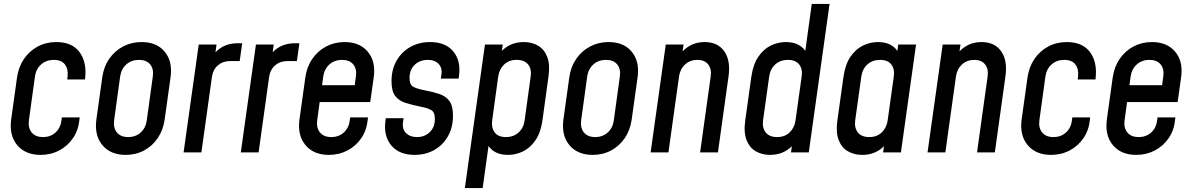

<svg xmlns="http://www.w3.org/2000/svg" viewBox="-20 -770 6020 970"><path d="M382.5 -177H292.5L290.5 -162Q286.5 -125 261 -101.2Q235.5 -77.5 197 -77.5Q159 -77.5 140 -100.8Q121 -124 126 -162L156.5 -383.5Q162 -421.5 187.8 -444.5Q213.5 -467.5 251.5 -467.5Q291 -467.5 308.2 -444Q325.5 -420.5 321.5 -383.5L319.5 -368.5H409.5L410.5 -378.5Q418.5 -458 381 -507.8Q343.5 -557.5 264.5 -557.5Q212.5 -557.5 170.2 -534.8Q128 -512 100.8 -471.8Q73.5 -431.5 66 -378.5L36.5 -167Q25.5 -86.5 66.8 -37Q108 12.5 185 12.5Q236.5 12.5 279.2 -10Q322 -32.5 349.2 -72.8Q376.5 -113 381.5 -167Z M615 12.5Q666.5 12.5 708.2 -10Q750 -32.5 777.2 -72.8Q804.5 -113 812 -167L841.5 -378.5Q853 -458.5 812.8 -508Q772.5 -557.5 695 -557.5Q644 -557.5 601.8 -535.2Q559.5 -513 531.8 -472.8Q504 -432.5 496.5 -378.5L467 -167Q456 -86.5 497 -37Q538 12.5 615 12.5ZM627.5 -77.5Q589.5 -77.5 570.5 -100.8Q551.5 -124 556.5 -162L587 -383.5Q592.5 -421.5 618.2 -444.5Q644 -467.5 682 -467.5Q720 -467.5 738.8 -444.5Q757.5 -421.5 752 -383.5L721.5 -162Q716.5 -124 691 -100.8Q665.5 -77.5 627.5 -77.5Z M907.5 0H997.5L1050.5 -380.5Q1056 -418.5 1081 -440Q1106 -461.5 1142.5 -461.5H1191L1203.5 -551.5H1179.5Q1112.5 -551.5 1068.5 -506L1074 -545H984Z M1196.5 0H1286.5L1339.5 -380.5Q1345 -418.5 1370 -440Q1395 -461.5 1431.5 -461.5H1480L1492.5 -551.5H1468.5Q1401.5 -551.5 1357.5 -506L1363 -545H1273Z M1641.5 12.5Q1693 12.5 1735.8 -10Q1778.5 -32.5 1805.8 -72.8Q1833 -113 1838 -167L1839 -177H1749L1747 -162Q1743 -125 1717.5 -101.2Q1692 -77.5 1653.5 -77.5Q1615.5 -77.5 1596.5 -100.8Q1577.5 -124 1582.5 -162L1595 -254.5H1850.5L1868 -378.5Q1879.5 -459 1838.5 -508.2Q1797.5 -557.5 1721 -557.5Q1669.5 -557.5 1627.2 -535Q1585 -512.5 1557.5 -472.2Q1530 -432 1522.5 -378.5L1493 -167Q1482 -86.5 1523.2 -37Q1564.5 12.5 1641.5 12.5ZM1708 -467.5Q1746 -467.5 1764.8 -444.5Q1783.5 -421.5 1778 -383.5L1772 -339.5H1607L1613 -383.5Q1618.5 -421.5 1644.2 -444.5Q1670 -467.5 1708 -467.5Z M2074.5 12.5Q2130 12.5 2174 -12.2Q2218 -37 2243.2 -81.8Q2268.5 -126.5 2268.5 -185.5Q2268.5 -235 2250.2 -259.8Q2232 -284.5 2198.5 -295.5Q2165 -306.5 2119.5 -315Q2087 -321.5 2068 -331.5Q2049 -341.5 2049 -376Q2049 -418 2075.2 -442.8Q2101.5 -467.5 2141 -467.5Q2178 -467.5 2196.8 -446.2Q2215.5 -425 2210 -392.5L2207 -373H2297L2299 -387.5Q2309 -463.5 2269.8 -510.5Q2230.5 -557.5 2153 -557.5Q2097.5 -557.5 2053.5 -533Q2009.5 -508.5 1983.8 -464Q1958 -419.5 1958 -359.5Q1958 -309.5 1976.5 -285.2Q1995 -261 2028.8 -250.2Q2062.5 -239.5 2107.5 -230.5Q2140 -224.5 2158.5 -214Q2177 -203.5 2177 -169Q2177 -127.5 2151.2 -102.5Q2125.5 -77.5 2087 -77.5Q2052 -77.5 2031.5 -97.5Q2011 -117.5 2016 -152.5L2019 -173H1929L1927 -158Q1917.5 -81.5 1957.5 -34.5Q1997.5 12.5 2074.5 12.5Z M2328.5 180H2418.5L2448 -32.5Q2479.5 12.5 2546 12.5Q2586.5 12.5 2623 -5.5Q2659.5 -23.5 2685.8 -62.2Q2712 -101 2720.5 -162L2751 -383.5Q2759.5 -444 2744.8 -482.2Q2730 -520.5 2698.8 -539Q2667.5 -557.5 2626.5 -557.5Q2559.5 -557.5 2515.5 -513L2520 -545H2430ZM2536 -77.5Q2496.5 -77.5 2479 -101.2Q2461.5 -125 2466.5 -161.5L2497 -383.5Q2502.5 -420.5 2526.8 -444Q2551 -467.5 2590 -467.5Q2629 -467.5 2647.8 -444.5Q2666.5 -421.5 2661 -383.5L2630.5 -162Q2625.5 -124 2600 -100.8Q2574.5 -77.5 2536 -77.5Z M2974.5 12.5Q3026 12.5 3067.8 -10Q3109.5 -32.5 3136.8 -72.8Q3164 -113 3171.5 -167L3201 -378.5Q3212.5 -458.5 3172.2 -508Q3132 -557.5 3054.5 -557.5Q3003.5 -557.5 2961.2 -535.2Q2919 -513 2891.2 -472.8Q2863.5 -432.5 2856 -378.5L2826.5 -167Q2815.5 -86.5 2856.5 -37Q2897.5 12.5 2974.5 12.5ZM2987 -77.5Q2949 -77.5 2930 -100.8Q2911 -124 2916 -162L2946.5 -383.5Q2952 -421.5 2977.8 -444.5Q3003.5 -467.5 3041.5 -467.5Q3079.5 -467.5 3098.2 -444.5Q3117 -421.5 3111.5 -383.5L3081 -162Q3076 -124 3050.5 -100.8Q3025 -77.5 2987 -77.5Z M3267 0H3357L3410.5 -383.5Q3416 -421.5 3441.2 -444.5Q3466.5 -467.5 3503.5 -467.5Q3539.5 -467.5 3557.8 -444.5Q3576 -421.5 3570.5 -383.5L3517 0H3607L3660.5 -383.5Q3672 -464.5 3639 -511Q3606 -557.5 3540 -557.5Q3473.5 -557.5 3428.5 -510.5L3433.5 -545H3343.5Z M3870.5 12.5Q3904.5 12.5 3932.2 1Q3960 -10.5 3980.5 -31.5L3976 0H4066L4171 -750H4081L4048.5 -513Q4017 -557.5 3950 -557.5Q3910 -557.5 3873.5 -539.5Q3837 -521.5 3811 -483.2Q3785 -445 3776 -383.5L3745 -162Q3736.5 -101 3751.8 -62.2Q3767 -23.5 3798.5 -5.5Q3830 12.5 3870.5 12.5ZM3906 -77.5Q3867 -77.5 3848.5 -101Q3830 -124.5 3835 -162L3866 -383.5Q3871.5 -422 3897 -444.8Q3922.5 -467.5 3960.5 -467.5Q4000 -467.5 4017.8 -444Q4035.5 -420.5 4030 -383.5L3999 -161.5Q3994 -125 3969.5 -101.2Q3945 -77.5 3906 -77.5Z M4336 12.5Q4370 12.5 4397.8 1Q4425.5 -10.5 4446 -31.5L4441.5 0H4531.5L4608 -545H4518L4513.5 -513Q4482.5 -557.5 4415.5 -557.5Q4375.5 -557.5 4339 -539.5Q4302.5 -521.5 4276.5 -483.2Q4250.5 -445 4241.5 -383.5L4210.5 -162Q4202 -101 4217.2 -62.2Q4232.5 -23.5 4264 -5.5Q4295.5 12.5 4336 12.5ZM4371.5 -77.5Q4332.5 -77.5 4314 -101Q4295.5 -124.5 4300.5 -162L4331.5 -383.5Q4337 -422 4362.5 -444.8Q4388 -467.5 4426 -467.5Q4465.5 -467.5 4483.2 -444Q4501 -420.5 4495.5 -383.5L4464.5 -161.5Q4459.5 -125 4435 -101.2Q4410.5 -77.5 4371.5 -77.5Z M4666 0H4756L4809.5 -383.5Q4815 -421.5 4840.2 -444.5Q4865.5 -467.5 4902.5 -467.5Q4938.5 -467.5 4956.8 -444.5Q4975 -421.5 4969.5 -383.5L4916 0H5006L5059.5 -383.5Q5071 -464.5 5038 -511Q5005 -557.5 4939 -557.5Q4872.5 -557.5 4827.5 -510.5L4832.5 -545H4742.5Z M5487.5 -177H5397.5L5395.5 -162Q5391.5 -125 5366 -101.2Q5340.5 -77.5 5302 -77.5Q5264 -77.5 5245 -100.8Q5226 -124 5231 -162L5261.5 -383.5Q5267 -421.5 5292.8 -444.5Q5318.5 -467.5 5356.5 -467.5Q5396 -467.5 5413.2 -444Q5430.5 -420.5 5426.5 -383.5L5424.5 -368.5H5514.5L5515.5 -378.5Q5523.5 -458 5486 -507.8Q5448.5 -557.5 5369.5 -557.5Q5317.5 -557.5 5275.2 -534.8Q5233 -512 5205.8 -471.8Q5178.5 -431.5 5171 -378.5L5141.5 -167Q5130.5 -86.5 5171.8 -37Q5213 12.5 5290 12.5Q5341.5 12.5 5384.2 -10Q5427 -32.5 5454.2 -72.8Q5481.5 -113 5486.5 -167Z M5720.5 12.5Q5772 12.5 5814.8 -10Q5857.5 -32.5 5884.8 -72.8Q5912 -113 5917 -167L5918 -177H5828L5826 -162Q5822 -125 5796.5 -101.2Q5771 -77.5 5732.5 -77.5Q5694.5 -77.5 5675.5 -100.8Q5656.5 -124 5661.5 -162L5674 -254.5H5929.5L5947 -378.5Q5958.5 -459 5917.5 -508.2Q5876.5 -557.5 5800 -557.5Q5748.5 -557.5 5706.2 -535Q5664 -512.5 5636.5 -472.2Q5609 -432 5601.5 -378.5L5572 -167Q5561 -86.5 5602.2 -37Q5643.5 12.5 5720.5 12.5ZM5787 -467.5Q5825 -467.5 5843.8 -444.5Q5862.5 -421.5 5857 -383.5L5851 -339.5H5686L5692 -383.5Q5697.5 -421.5 5723.2 -444.5Q5749 -467.5 5787 -467.5Z"/></svg>

Font: Mohave Medium
Style: Italic
Weight: 500
Italic angle: -8°
Designer: Gumpita Rahayu
Foundry: Tokotype
Version: Version 2.002; ttfautohint (v1.8.3)